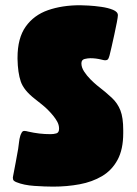

<svg xmlns="http://www.w3.org/2000/svg" viewBox="-20 -694 517 722"><path d="M280.8 -674.3Q290 -674.3 312.7 -673.1Q335.4 -671.9 361.1 -668.2Q386.7 -664.6 405 -657Q423.3 -649.4 423.3 -636.7Q423.3 -630.4 419.4 -609.9Q415.5 -589.4 409.9 -564Q404.3 -538.6 399.4 -516.8Q394.5 -495.1 392.1 -486.3Q390.1 -478.5 387.2 -472.9Q384.3 -467.3 374.5 -467.3Q371.1 -467.3 368.2 -468.3Q365.2 -469.2 362.3 -469.7Q340.8 -475.1 319.8 -475.1Q310.1 -475.1 298.1 -472.2Q286.1 -469.2 286.1 -455.6Q286.1 -440.9 296.1 -425.3Q306.2 -409.7 319.8 -396Q333.5 -382.3 344.2 -373.5Q378.9 -346.7 400.6 -326.2Q422.4 -305.7 432.9 -278.6Q443.4 -251.5 443.4 -204.6V-193.4Q443.4 -132.3 422.1 -93Q400.9 -53.7 363.8 -31.7Q326.7 -9.8 279.3 -1Q231.9 7.8 179.7 7.8Q149.9 7.8 109.6 5.1Q69.3 2.4 42 -8.8Q35.6 -11.2 32 -14.6Q28.3 -18.1 28.3 -25.9Q28.3 -28.3 29.3 -32.2Q34.2 -58.1 39.1 -83.5Q43.9 -108.9 48.3 -134.3Q50.3 -146.5 51.5 -158.9Q52.7 -171.4 56.2 -183.1Q57.6 -188 61.3 -194.8Q64.9 -201.7 71.3 -201.7Q75.2 -201.7 78.9 -200.9Q82.5 -200.2 85.9 -199.2Q107.4 -194.3 127.9 -191.9Q148.4 -189.5 170.4 -189.5Q181.6 -189.5 191.9 -192.4Q202.1 -195.3 202.1 -210Q202.1 -224.6 194.8 -237.3Q188.5 -248.5 179.9 -259Q171.4 -269.5 162.1 -278.8Q150.4 -291 137.2 -301.3Q124 -311.5 110.8 -322.3Q69.3 -354.5 58.1 -387.5Q46.9 -420.4 45.9 -472.2V-476.6Q45.9 -550.8 76.7 -594Q107.4 -637.2 160.6 -655.8Q213.9 -674.3 280.8 -674.3Z"/></svg>

Font: Belanosima
Style: Bold
Weight: 700
Designer: The DocRepair Project, Santiago Orozco
Foundry: Google
Version: Version 2.000